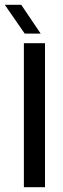

<svg xmlns="http://www.w3.org/2000/svg" viewBox="-45 -780 262 800"><path d="M54.5 0V-600H142.5V0ZM58 -640 -25 -760H43.5L124.5 -640Z"/></svg>

Font: Big Shoulders Stencil Text Medium
Style: Regular
Weight: 500
Designer: Patric King
Foundry: XO Type Co
Version: Version 1.000